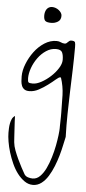

<svg xmlns="http://www.w3.org/2000/svg" viewBox="-88 -542 449 1003"><g transform="rotate(5 136.5 -40.5)"><path d="M-26.4 166Q-26.4 155.3 -25.9 142.6Q-25.4 129.9 -22.9 117.2Q-20.5 104.5 -15.6 93.8Q-10.7 83 0 76.2Q0 84 1 103.5Q2 123 3.4 144.5Q4.9 166 5.9 186Q6.8 206.1 7.8 212.9Q9.8 233.4 18.1 255.4Q26.4 277.3 36.6 299.3Q46.9 321.3 57.6 341.3Q68.4 361.3 76.2 375Q83 385.7 95.7 389.6Q108.4 393.6 120.1 393.6Q141.6 393.6 158.7 376.5Q175.8 359.4 188.5 333Q201.2 306.6 210.9 274.4Q220.7 242.2 226.6 211.4Q232.4 180.7 235.4 155.8Q238.3 130.9 238.3 119.1Q238.3 118.2 238.3 108.4Q238.3 98.6 238.8 85.4Q239.3 72.3 239.3 59.1Q239.3 45.9 239.3 38.1Q239.3 -7.8 237.8 -54.2Q236.3 -100.6 221.7 -144.5Q220.7 -144.5 219.2 -145Q217.8 -145.5 217.8 -145.5Q210.9 -145.5 195.3 -131.8Q179.7 -118.2 158.2 -102.1Q136.7 -85.9 112.3 -72.8Q87.9 -59.6 62.5 -59.6Q45.9 -59.6 36.6 -66.4Q27.3 -73.2 22.9 -84Q18.6 -94.7 17.6 -107.9Q16.6 -121.1 16.6 -133.8Q16.6 -164.1 30.3 -198.7Q43.9 -233.4 66.4 -263.7Q88.9 -293.9 119.1 -313.5Q149.4 -333 182.6 -333Q195.3 -333 205.1 -328.1Q214.8 -323.2 225.6 -323.2Q231.4 -323.2 234.9 -326.2Q238.3 -329.1 241.7 -332.5Q245.1 -335.9 249 -338.9Q252.9 -341.8 258.8 -341.8Q276.4 -341.8 278.8 -334Q281.2 -326.2 281.2 -309.6Q281.2 -250 279.3 -191.9Q277.3 -133.8 275.4 -75.7Q273.4 -17.6 272.5 41.5Q271.5 100.6 273.4 162.1Q269.5 177.7 264.2 204.1Q258.8 230.5 250.5 259.8Q242.2 289.1 230.5 318.4Q218.8 347.7 203.6 372.1Q188.5 396.5 168.5 411.6Q148.4 426.8 124 426.8Q100.6 426.8 80.1 412.6Q59.6 398.4 42.5 376Q25.4 353.5 12.7 325.2Q0 296.9 -8.8 268.1Q-17.6 239.3 -22 212.4Q-26.4 185.5 -26.4 166ZM50.8 -127Q50.8 -109.4 55.2 -105Q59.6 -100.6 77.1 -100.6Q97.7 -100.6 122.6 -114.3Q147.5 -127.9 169.9 -148.4Q192.4 -168.9 207.5 -192.9Q222.7 -216.8 222.7 -237.3Q222.7 -261.7 215.8 -276.4Q209 -291 182.6 -291Q156.2 -291 131.8 -274.9Q107.4 -258.8 89.4 -233.9Q71.3 -209 61 -180.2Q50.8 -151.4 50.8 -127ZM106.4 -460.9Q106.4 -468.8 108.4 -477.1Q110.4 -485.4 114.7 -492.2Q119.1 -499 126.5 -503.4Q133.8 -507.8 143.6 -507.8Q153.3 -507.8 162.6 -504.4Q171.9 -501 179.2 -495.1Q186.5 -489.3 191.4 -481.9Q196.3 -474.6 196.3 -465.8Q196.3 -444.3 180.7 -434.6Q165 -424.8 145.5 -424.8Q123 -424.8 114.7 -432.1Q106.4 -439.5 106.4 -460.9Z"/></g></svg>

Font: Zeyada
Style: Regular
Weight: 400
Version: Version 1.002 2010